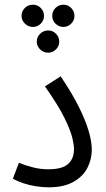

<svg xmlns="http://www.w3.org/2000/svg" viewBox="-20 -795 453 820"><path d="M35 -32 61 -100Q89 -88 121.5 -80Q154 -72 186 -72Q224 -72 247.5 -81Q271 -90 283.5 -109.5Q296 -129 296 -159Q296 -176 288.5 -207.5Q281 -239 255 -292Q229 -345 172 -426L239 -469Q287 -398 316 -340Q345 -282 358.5 -236Q372 -190 372 -156Q372 -114 353 -77.5Q334 -41 293 -18Q252 5 188 5Q161 5 133 0.5Q105 -4 79.5 -12.5Q54 -21 35 -32ZM186 -570Q166 -570 151.5 -584Q137 -598 137 -617Q137 -637 151.5 -651Q166 -665 186 -665Q205 -665 219 -651Q233 -637 233 -617Q233 -598 219 -584Q205 -570 186 -570ZM121 -680Q101 -680 86.5 -694Q72 -708 72 -727Q72 -747 86 -761Q100 -775 121 -775Q140 -775 154 -761Q168 -747 168 -727Q168 -708 154 -694Q140 -680 121 -680ZM251 -680Q231 -680 217 -694Q203 -708 203 -727Q203 -747 217 -761Q231 -775 251 -775Q270 -775 284 -761Q298 -747 298 -727Q298 -708 284 -694Q270 -680 251 -680Z"/></svg>

Font: Noto Sans Arabic Condensed
Style: Regular
Weight: 400
Width: 3
Designer: Monotype Design Team, Nadine Chahine, Nizar Qandah and Khaled Hosny
Foundry: Monotype Imaging Inc.
Version: Version 2.012